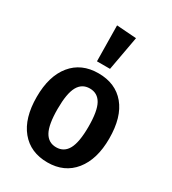

<svg xmlns="http://www.w3.org/2000/svg" viewBox="-200 -924 933 1044"><g transform="rotate(30 266.0 -402.5)"><path d="M222 -820 346 -811 307 -596H225ZM493 -265Q493 -135 432.5 -60Q372 15 266 15Q159 15 98.5 -58.5Q38 -132 38 -265Q38 -396 98.5 -470Q159 -544 266 -544Q373 -544 433 -472Q493 -400 493 -265ZM169 -265Q169 -167 193 -123.5Q217 -80 266 -80Q315 -80 339 -124Q363 -168 363 -265Q363 -363 339 -406Q315 -449 266 -449Q217 -449 193 -405.5Q169 -362 169 -265Z"/></g></svg>

Font: Fira Sans Condensed Medium
Style: Regular
Weight: 500
Width: 3
Designer: Carrois Corporate & Edenspiekermann AG
Foundry: Carrois Corporate GbR & Edenspiekermann AG
Version: Version 4.203;PS 004.203;hotconv 1.0.88;makeotf.lib2.5.64775